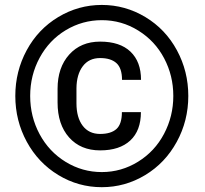

<svg xmlns="http://www.w3.org/2000/svg" viewBox="-20 -764 849 794"><path d="M562.7 -300.3Q562.7 -223.7 518.6 -182.9Q474.6 -142.1 394 -142.1Q313.4 -142.1 265.7 -195.7Q218.1 -249.4 218.1 -340.1V-397Q218.1 -484.6 266.2 -538.3Q314.4 -591.9 394 -591.9Q476.1 -591.9 519.6 -550.4Q563.2 -508.8 563.2 -433.8H484.6Q484.6 -482.1 461.5 -503Q438.3 -523.9 394 -523.9Q347.6 -523.9 322.2 -489.9Q296.7 -455.9 296.2 -399V-337Q296.2 -278.1 321.9 -244.1Q347.6 -210.1 394 -210.1Q438.8 -210.1 461.5 -230.5Q484.1 -250.9 484.1 -300.3ZM696.7 -367.3Q696.7 -450.9 658.9 -522.7Q621.2 -594.5 552.1 -637.5Q483.1 -680.6 401 -680.6Q320.9 -680.6 252.1 -639.3Q183.4 -598 144.1 -525.4Q104.8 -452.9 104.8 -367.3Q104.8 -281.6 143.8 -209.1Q182.9 -136.5 251.6 -94.5Q320.4 -52.4 401 -52.4Q481.6 -52.4 550.9 -95.2Q620.2 -138 658.4 -210.6Q696.7 -283.1 696.7 -367.3ZM43.3 -367.3Q43.3 -469 90.4 -556.2Q137.5 -643.3 220.9 -693.5Q304.3 -743.6 401 -743.6Q497.7 -743.6 581.1 -693.5Q664.5 -643.3 711.6 -556.2Q758.7 -469 758.7 -367.3Q758.7 -264.5 710.8 -177.1Q663 -89.7 580.1 -39.8Q497.2 10.1 401 10.1Q303.8 10.1 220.9 -40.3Q138 -90.7 90.7 -177.8Q43.3 -265 43.3 -367.3Z"/></svg>

Font: Vazir FD
Style: Bold
Weight: 700
Foundry: DejaVu fonts team - Redesigned by Saber Rastikerdar
Version: Version 21.10;October 20, 2019;FontCreator 12.0.0.2547 64-bi